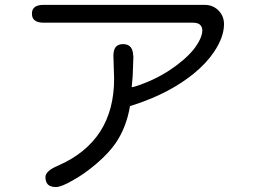

<svg xmlns="http://www.w3.org/2000/svg" viewBox="-20 -714 1040 778"><path d="M514.6 -514.6Q504.9 -535.2 478.5 -535.2Q460 -535.2 450.2 -524.9Q440.4 -514.6 439.5 -490.2L442.4 -394.5Q442.4 -142.6 215.8 -43Q187.5 -31.2 175.8 -19.5Q164.1 -7.8 164.1 2.9Q164.1 23.4 174.3 33.7Q184.6 43.9 206.5 43.9Q228.5 43.9 275.4 16.6Q323.2 -9.8 372.1 -51.8Q420.9 -93.8 449.2 -134.8Q492.2 -198.2 506.8 -284.2L528.3 -291Q669.9 -337.9 766.6 -417Q817.4 -459 846.7 -502.9Q887.7 -563.5 887.7 -616.2Q887.7 -654.3 857.4 -678.7Q836.9 -694.3 810.5 -694.3H156.2Q128.9 -694.3 118.2 -682.6Q109.4 -674.8 109.4 -658.7Q109.4 -642.6 118.2 -633.8Q129.9 -622.1 156.2 -622.1H760.7Q782.2 -622.1 791 -613.3Q799.8 -604.5 799.8 -590.8Q799.8 -559.6 764.6 -513.7Q728.5 -469.7 666 -428.7Q603.5 -387.7 526.4 -363.3Q526.4 -363.3 513.7 -360.4L517.6 -405.3L520.5 -483.4Q519.5 -502.9 514.6 -514.6Z"/></svg>

Font: FakePearl
Style: Light
Weight: 350
Version: Version 1.2